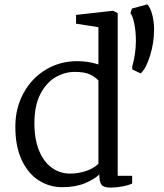

<svg xmlns="http://www.w3.org/2000/svg" viewBox="-20 -842 749 876"><path d="M50 0ZM517 -782V-40H583V-5Q568 3 538.5 8.5Q509 14 484 14Q454 14 443.5 1.5Q433 -11 433 -46Q411 -24 367.5 -6Q324 12 264 12Q206 12 157.5 -18.5Q109 -49 79.5 -111Q50 -173 50 -264Q50 -349 87.5 -417.5Q125 -486 189.5 -524.5Q254 -563 332 -563Q382 -563 429 -548V-718L327 -734V-774L496 -793ZM137 -280Q137 -205 159 -153Q181 -101 218 -75.5Q255 -50 299 -50Q336 -50 371.5 -61.5Q407 -73 429 -95V-475Q414 -491 390 -502.5Q366 -514 321 -514Q276 -514 234 -490Q192 -466 164.5 -413.5Q137 -361 137 -280ZM583 -537Q600 -597 600 -657Q600 -699 592.5 -735Q585 -771 575 -782L582 -803L652 -822Q666 -808 674.5 -775.5Q683 -743 683 -707Q683 -648 665 -589Q647 -530 622 -507L584 -525Z"/></svg>

Font: Grenzecho Serif
Style: Serif-Regular
Weight: 400
Designer: Dan Reynolds
Foundry: Dan Reynolds
Version: Version 1.001; ttfautohint (v1.1) -l 5 -r 5 -G 72 -x 0 -D la